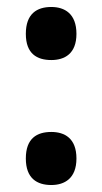

<svg xmlns="http://www.w3.org/2000/svg" viewBox="-20 -522 293 550"><path d="M127 -350C165 -350 199 -368 199 -425C199 -483 165 -502 127 -502C86 -502 54 -483 54 -425C54 -368 86 -350 127 -350ZM127 8C165 8 199 -11 199 -68C199 -126 165 -144 127 -144C86 -144 54 -126 54 -68C54 -11 86 8 127 8Z"/></svg>

Font: Noto Serif Armenian ExtraCondensed ExtraBold
Style: Regular
Weight: 800
Width: 2
Designer: Monotype Design Team
Foundry: Monotype Imaging Inc.
Version: Version 2.008